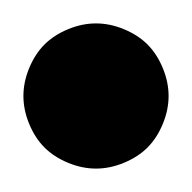

<svg xmlns="http://www.w3.org/2000/svg" viewBox="-126 -144 164 164"><path d="M13 -86Q18 -74 18 -62Q18 -50 13 -38Q8 -26 0 -18Q-8 -10 -20 -5Q-32 0 -44 0Q-56 0 -68 -5Q-80 -10 -88 -18Q-96 -26 -101 -38Q-106 -50 -106 -62Q-106 -74 -101 -86Q-96 -98 -88 -106Q-80 -114 -68 -119Q-56 -124 -44 -124Q-32 -124 -20 -119Q-8 -114 0 -106Q8 -98 13 -86Z"/></svg>

Font: DSEG7 Classic
Style: Italic
Weight: 400
Italic angle: -5°
Designer: Keshikan(Twitter:@keshinomi_88pro)
Version: Version 0.46